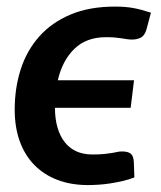

<svg xmlns="http://www.w3.org/2000/svg" viewBox="-20 -540 476 568"><path d="M413.5 -453.5 426.5 -502.5C416.8 -505.5 407.8 -508.2 399.5 -510.5C391.2 -512.8 382.8 -514.8 374.5 -516.2C366.2 -517.8 357.6 -518.8 348.8 -519.5C339.9 -520.2 330.5 -520.5 320.5 -520.5C269.8 -520.5 225.9 -512.7 188.8 -497C151.6 -481.3 120.7 -459.8 96.2 -432.2C71.8 -404.8 53.5 -372.5 41.5 -335.5C29.5 -298.5 23.5 -258.5 23.5 -215.5C23.5 -180.8 28.5 -149.7 38.5 -122C48.5 -94.3 62.9 -70.9 81.8 -51.8C100.6 -32.6 123.3 -17.9 150 -7.8C176.7 2.4 206.8 7.5 240.5 7.5C248.8 7.5 258.6 7.2 269.8 6.5C280.9 5.8 292.6 4.6 304.8 2.8C316.9 0.9 329.2 -1.4 341.8 -4.2C354.2 -7.1 366.2 -10.7 377.5 -15L376 -58.5C375.7 -71.2 372.8 -79.9 367.5 -84.8C362.2 -89.6 353.2 -92 340.5 -92C335.8 -92 331.4 -91.5 327.2 -90.5C323.1 -89.5 317.9 -88.5 311.8 -87.5C305.6 -86.5 297.9 -85.5 288.8 -84.5C279.6 -83.5 267.8 -83 253.5 -83C217.8 -83 190.5 -95.2 171.5 -119.5C152.5 -143.8 142.8 -177.7 142.5 -221H366.5L376.5 -302.5H151C160 -341.5 176.3 -372.5 200 -395.5C223.7 -418.5 254.8 -430 293.5 -430C303.8 -430 312.8 -429.7 320.2 -429C327.8 -428.3 334.5 -427.5 340.5 -426.5C346.5 -425.5 351.8 -424.7 356.5 -424C361.2 -423.3 366 -423 371 -423C380.7 -423 389.2 -424.9 396.8 -428.8C404.2 -432.6 409.8 -440.8 413.5 -453.5Z"/></svg>

Font: Lato
Style: Bold Italic
Weight: 700
Italic angle: -7°
Designer: Lukasz Dziedzic
Foundry: tyPoland Lukasz Dziedzic
Version: Version 2.007; 2014-02-27